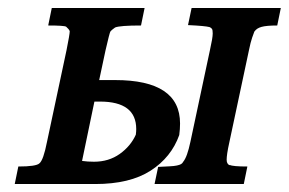

<svg xmlns="http://www.w3.org/2000/svg" viewBox="-20 -462 725 482"><path d="M461 -442H685L676 -398Q649 -398 636.5 -394.5Q624 -391 619 -383V-384Q617 -379 613 -367.5Q609 -356 605 -336L556 -106Q552 -88 550.5 -77.5Q549 -67 549 -61Q549 -55 551 -52Q553 -49 556 -47V-48Q565 -44 601 -44L592 0H368L377 -43Q395 -44 406 -44.5Q417 -45 424 -46.5Q431 -48 434.5 -50Q438 -52 440 -56Q445 -62 449.5 -74.5Q454 -87 458 -106L507 -336Q514 -367 514 -378Q514 -380 513.5 -385.5Q513 -391 506 -394Q495 -397 452 -399ZM229 -261H264Q267 -261 269 -261Q432 -261 432 -152Q432 -138 430 -123Q410 -67 358 -33.5Q306 0 219 0H17L26 -44Q71 -44 79 -52Q89 -60 98 -106L147 -336Q155 -376 155 -383Q155 -384 155 -384Q153 -389 146 -395Q141 -398 101 -398L110 -442H343L334 -398Q281 -398 269 -393Q268 -392 265 -390Q262 -388 258 -384Q256 -382 253 -369.5Q250 -357 245 -336ZM186 -58Q193 -57 200.5 -56.5Q208 -56 216 -56Q253 -56 280.5 -75.5Q308 -95 321 -124Q322 -132 322 -138Q322 -207 231 -207H217Z"/></svg>

Font: New Athena Unicode
Style: Bold Italic
Weight: 700
Designer: J. Rusten 1997; rev. by R. Hancock 2001, 2002, rev. by D. Mastronarde 2002-2021
Foundry: Society for Classical Studies (formerly American Philological Association)
Version: Version 5.008